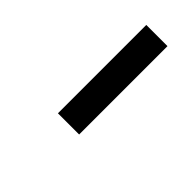

<svg xmlns="http://www.w3.org/2000/svg" viewBox="19 -916 461 461"><g transform="rotate(-45 250.0 -685.0)"><path d="M156 -649V-721H456V-649Z"/></g></svg>

Font: Iosevka SS08
Style: Italic
Weight: 400
Italic angle: -10°
Monospace: yes
Designer: Belleve Invis
Foundry: Belleve Invis
Version: 2.1.0; ttfautohint (v1.8.2)